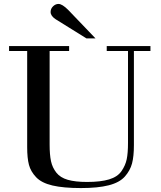

<svg xmlns="http://www.w3.org/2000/svg" viewBox="-20 -949 818 975"><path d="M118 -202V-690H26V-715H331V-690H232V-215Q232 -163 239 -130.5Q246 -98 266 -72.5Q286 -47 324 -36Q362 -25 422 -25Q491 -25 534 -38Q577 -51 597 -80Q617 -109 623.5 -140.5Q630 -172 630 -223V-690H522V-715H744V-690H660V-212Q660 -155 650.5 -119Q641 -83 614 -52.5Q587 -22 532 -8Q477 6 391 6Q302 6 246.5 -7Q191 -20 163.5 -49Q136 -78 127 -112Q118 -146 118 -202ZM465 -754H419L263 -851Q237 -868 237 -888Q237 -905 249.5 -917Q262 -929 277 -929Q296 -929 326 -899Z"/></svg>

Font: Justus
Style: Versalitas
Weight: 400
Version: Version 001.001